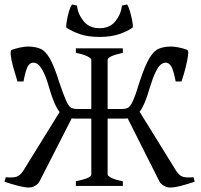

<svg xmlns="http://www.w3.org/2000/svg" viewBox="-20 -831 899 858"><path d="M319 0V-21Q388 -35 388 -51V-564Q388 -570 371 -579Q354 -588 319 -595V-615H529V-595Q461 -580 461 -564V-51Q461 -45 477 -36.5Q493 -28 529 -21V0ZM765 -467Q755 -519 745 -535Q735 -551 720 -551Q709 -551 698 -542Q687 -533 675 -508.5Q663 -484 649 -438Q627 -361 603.5 -331Q580 -301 534 -301H433L435 -344H525Q540 -344 551 -349Q562 -354 574 -380Q586 -406 604 -466Q627 -536 647 -570Q667 -604 690 -613.5Q713 -623 745 -623Q760 -623 781 -618.5Q802 -614 817 -608Q823 -605 820.5 -584.5Q818 -564 810.5 -533Q803 -502 791 -467ZM58 -467Q47 -502 38.5 -533Q30 -564 28 -584.5Q26 -605 32 -608Q48 -614 69 -618.5Q90 -623 104 -623Q136 -623 159.5 -613.5Q183 -604 202.5 -570Q222 -536 244 -466Q264 -406 276 -380Q288 -354 299 -349Q310 -344 323 -344H415L417 -301H315Q270 -301 246 -331Q222 -361 200 -438Q187 -484 174.5 -508.5Q162 -533 151.5 -542Q141 -551 129 -551Q114 -551 104.5 -535Q95 -519 85 -467ZM692 -21 547 -309 590 -354 767 -68Q780 -47 796 -41.5Q812 -36 845 -39L850 -19Q817 -8 788.5 -0.5Q760 7 740 7Q727 7 712.5 -1Q698 -9 692 -21ZM6 -39Q39 -36 54.5 -41.5Q70 -47 84 -68L261 -354L304 -309L157 -21Q151 -9 137.5 -1Q124 7 109 7Q91 7 61.5 -0.5Q32 -8 0 -19ZM276 -708Q275 -716 278.5 -737.5Q282 -759 288.5 -781Q295 -803 302 -811L324 -806Q328 -768 353.5 -736.5Q379 -705 425 -705Q471 -705 496 -736.5Q521 -768 525 -806L548 -811Q554 -803 560.5 -781Q567 -759 571 -737.5Q575 -716 573 -708Q549 -691 512.5 -678.5Q476 -666 425 -666Q373 -666 337 -678.5Q301 -691 276 -708Z"/></svg>

Font: ChillKai
Style: Regular
Weight: 400
Designer: ChillType
Foundry: 寒蝉字型
Version: Version 2.000